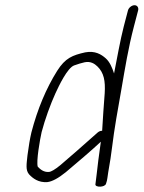

<svg xmlns="http://www.w3.org/2000/svg" viewBox="-20 -701 551 737"><path d="M372.1 -199C366.1 -199 360.6 -197 355.6 -193L338.6 -178C307.7 -150.6 247.3 -96.9 211.6 -67C191.2 -50.3 176.6 -41.7 167.7 -41C146.7 -39.5 134 -51.9 125 -61C118.4 -80.4 133.5 -166.7 139.8 -194C152.5 -242.4 173.5 -300.5 192.9 -343C206 -371.5 238.8 -440.9 264.9 -450C279.6 -455.3 293 -459.3 305.1 -462C328 -466.7 343.3 -456.2 353.9 -446C378.9 -421.9 384.8 -390.3 381.9 -343C377.8 -292.2 375.2 -248.8 372.1 -199ZM471.2 -661 455.2 -600C441.7 -548.3 427.6 -468.1 417.8 -419C410.8 -440.7 401.5 -463.2 386 -477C368.8 -492.3 344.8 -507.2 307 -500C258.1 -489 230.6 -478.4 199.4 -429C157.1 -361.5 124 -282.5 100.6 -193C95.1 -169.7 90.1 -140.3 85.5 -105C82.1 -70.7 77.5 -48.6 91.4 -32C105.7 -16.4 127.6 0.5 161.5 -2C180 -4 203.7 -16.7 232.5 -40C271 -72.2 335.1 -126.8 367.1 -157C362.8 -125 362.8 -125 357.3 -85C352.4 -40.5 349.7 -22.8 346.2 7C345.7 18.9 383.1 18.7 387 4C392.6 -10.6 392.6 -24.7 395.4 -39.5C409.6 -115.4 411.8 -161.8 426.2 -245L446.1 -359C460.4 -441.4 472.2 -516 494.2 -600L510.2 -661C513 -671.6 507 -681 496.4 -681C485.9 -681 474 -671.6 471.2 -661Z"/></svg>

Font: Just Breathe
Style: Obl5
Weight: 400
Foundry: Cannot Into Space Fonts
Version: Version 0.72